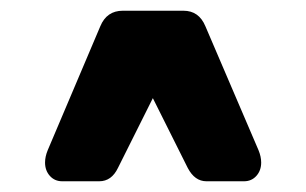

<svg xmlns="http://www.w3.org/2000/svg" viewBox="-20 -720 571 358"><path d="M462 -440Q467 -428 467 -417Q467 -402 458 -392Q449 -382 435 -382H365Q343 -382 330 -407L265 -537L200 -407Q188 -382 165 -382H96Q82 -382 73 -392Q64 -402 64 -417Q64 -428 69 -440L167 -671Q179 -700 209 -700H322Q351 -700 363 -671Z"/></svg>

Font: Solway ExtraBold
Style: Regular
Weight: 800
Designer: Mariya V. Pigoulevskaya
Foundry: The Northern Block Ltd.
Version: Version 1.000;hotconv 1.0.109;makeotfexe 2.5.65596